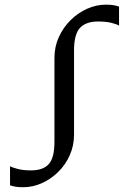

<svg xmlns="http://www.w3.org/2000/svg" viewBox="-20 -772 540 804"><path d="M77 12Q55.5 12 43.2 9.5Q31 7 22 4V-76Q30 -71 53.2 -64.8Q76.5 -58.5 110 -58.5Q160.5 -58.5 184.2 -84.8Q208 -111 208 -178V-530Q208 -576.5 226.5 -617Q245 -657.5 276 -688Q307 -718.5 345.2 -735.5Q383.5 -752.5 423.5 -752.5Q445 -752.5 457.2 -750Q469.5 -747.5 478.5 -744.5V-664.5Q471 -670 447.8 -676Q424.5 -682 390.5 -682Q340 -682 315 -655.2Q290 -628.5 290 -560.5V-208Q290 -162 272 -121.8Q254 -81.5 223.2 -51.5Q192.5 -21.5 154.8 -4.8Q117 12 77 12Z"/></svg>

Font: Merriweather 28pt Light
Style: Regular
Weight: 300
Version: Version 2.100